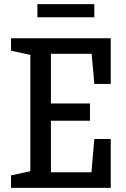

<svg xmlns="http://www.w3.org/2000/svg" viewBox="-20 -904 605 924"><path d="M33 0H513V-235H434L420 -75H225V-323H413V-406H225V-645H421L434 -500H513V-720H33V-660L126 -640V-80L33 -60ZM160 -821H434V-884H160Z"/></svg>

Font: Hermeneus One
Style: Regular
Weight: 400
Designer: Rodrigo Fuenzalida, Pablo Impallari
Foundry: Pablo Impallari, Rodrigo Fuenzalida
Version: Version 1.002